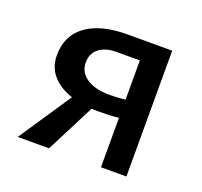

<svg xmlns="http://www.w3.org/2000/svg" viewBox="-90 -572 709 674"><g transform="rotate(20 264.5 -235.0)"><path d="M350 0V-399H263Q221 -399 197.5 -380Q174 -361 174 -328Q174 -291 205.5 -270Q237 -249 290 -249Q315 -249 341 -251.5Q367 -254 392 -259V-190Q362 -185 332.5 -183Q303 -181 274 -181Q212 -181 166 -197.5Q120 -214 95 -244Q70 -274 70 -316Q70 -367 95 -401Q120 -435 166.5 -452.5Q213 -470 279 -470H445V0ZM39 0 189 -224 255 -194 156 0Z"/></g></svg>

Font: Ysabeau SC SemiBold
Style: Regular
Weight: 600
Designer: Christian Thalmann (Catharsis Fonts)
Version: Version 2.001;gftools[0.9.30]; featfreeze: smcp